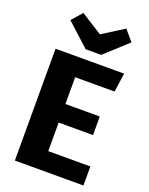

<svg xmlns="http://www.w3.org/2000/svg" viewBox="-171 -1031 868 1118"><g transform="rotate(20 263.0 -472.0)"><path d="M279 -860 146 -944 89 -879 231 -750H327L468 -879L412 -944ZM65 -693V0H490V-118H229V-295H442V-410H229V-576H473L490 -693Z"/></g></svg>

Font: Fira Sans
Style: Bold
Weight: 700
Designer: Carrois Corporate & Edenspiekermann AG
Foundry: Carrois Corporate GbR & Edenspiekermann AG
Version: Version 4.203